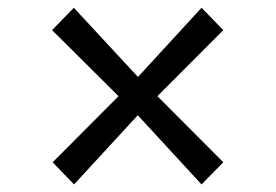

<svg xmlns="http://www.w3.org/2000/svg" viewBox="-20 -552 709 494"><path d="M285 -304.5 114 -474.5 170 -532 335 -354 498.5 -532 554.5 -474.5 385 -304.5 554.5 -134.5 498.5 -77.5 334.5 -255.5 170.5 -77.5 115.5 -134.5Z"/></svg>

Font: Merriweather 72pt
Style: Bold
Weight: 700
Version: Version 2.100